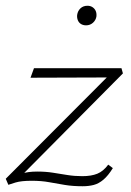

<svg xmlns="http://www.w3.org/2000/svg" viewBox="-21 -637 456 667"><path d="M266 10Q232 10 204.5 5.5Q177 1 150 -4Q123 -9 89 -9Q53 -9 33 -3Q13 3 8 5L-1 -16L371 -389L382 -368L85 -367L97 -400H401L406 -382L35 -8L12 -19Q29 -26 52.5 -33.5Q76 -41 108 -41Q138 -41 163 -37Q188 -33 213 -29Q238 -25 265 -25Q296 -25 317 -33.5Q338 -42 355 -65L371 -53Q355 -27 338.5 -13Q322 1 304.5 5.5Q287 10 266 10ZM278 -549Q268 -549 260.5 -553.5Q253 -558 249.5 -566.5Q246 -575 247 -585Q249 -599 258.5 -608Q268 -617 283 -617Q293 -617 300.5 -612Q308 -607 311.5 -599Q315 -591 314 -580Q312 -567 302 -558Q292 -549 278 -549Z"/></svg>

Font: Ysabeau Infant ExtraLight
Style: Italic
Weight: 250
Italic angle: -12°
Designer: Christian Thalmann (Catharsis Fonts)
Version: Version 2.001;gftools[0.9.30]; featfreeze: ss01,ss02,lnum